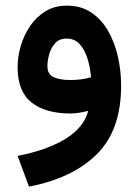

<svg xmlns="http://www.w3.org/2000/svg" viewBox="-20 -408 499 692"><path d="M416.5 -99.1Q416.5 61 329.1 147.7Q241.7 234.4 84.5 264.6L43.5 153.8Q147.9 133.8 215.1 93Q282.2 52.2 297.9 -8.3Q282.7 -4.4 265.6 -1.7Q248.5 1 234.4 1Q143.6 1 93.5 -38.8Q43.5 -78.6 43.5 -165.5Q43.5 -203.6 54.9 -242.7Q66.4 -281.7 88.9 -314.7Q111.3 -347.7 144.5 -367.7Q177.7 -387.7 221.2 -387.7Q271.5 -387.7 308.3 -363.3Q345.2 -338.9 369.1 -297.4Q393.1 -255.9 404.8 -204.6Q416.5 -153.3 416.5 -99.1ZM233.9 -119.6Q254.9 -119.6 273.9 -122.3Q293 -125 308.1 -129.4Q305.2 -165.5 295.2 -197.3Q285.2 -229 267.1 -249Q249 -269 220.2 -269Q193.4 -269 178.2 -251.7Q163.1 -234.4 157 -211.2Q150.9 -188 150.9 -169.9Q150.9 -140.1 173.3 -129.9Q195.8 -119.6 233.9 -119.6Z"/></svg>

Font: Vazirmatn UI FD SemiBold
Style: Regular
Weight: 600
Designer: Saber Rastikerdar
Foundry: Saber Rastikerdar
Version: Version 33.003